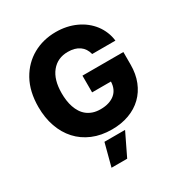

<svg xmlns="http://www.w3.org/2000/svg" viewBox="-217 -891 1201 1274"><g transform="rotate(-30 383.5 -254.5)"><path d="M93.8 -565.3Q117.2 -607.6 149.1 -639.7Q181.1 -671.9 219.8 -693.5Q258.5 -715.2 302.7 -726.2Q346.9 -737.2 394.9 -737.2Q478 -737.2 547.2 -705.6Q581.3 -690 609.4 -667.8Q637.4 -645.6 658.4 -618.1Q679.3 -590.6 692.6 -558.2Q706 -525.9 710.2 -489.7H532.3Q520.6 -535.5 486.7 -559.3Q452.8 -583.1 398.4 -583.1Q319.6 -583.1 273.1 -525.9Q226.6 -468.8 226.6 -364.7Q226.6 -336.6 230.3 -309.3Q234 -282 242.4 -257.5Q250.7 -233 264 -212.2Q277.3 -191.4 296.5 -176.3Q315.7 -161.2 340.9 -152.7Q366.1 -144.2 398.4 -144.2Q434.3 -144.2 461.8 -153.1Q489.3 -161.9 508.5 -178.1Q527.7 -194.2 537.8 -217.5Q547.9 -240.8 548.7 -269.5H404.5V-397.7H718V-301.5Q718 -230.1 695.1 -172.6Q672.2 -115.1 630.1 -74.4Q588.1 -33.7 528.8 -11.9Q469.5 9.9 397 9.9Q315 9.9 250 -17.6Q185 -45.1 140.1 -94.5Q95.2 -143.8 71.2 -212.2Q47.2 -280.5 47.2 -362.6Q47.2 -481.5 93.8 -565.3ZM311.4 55.4H469.5L386 228H266Z"/></g></svg>

Font: Inter P Extra Bold
Style: Regular
Weight: 800
Designer: Rasmus Andersson
Foundry: rsms
Version: Version 3.018;git-588b23468